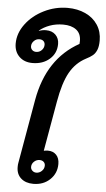

<svg xmlns="http://www.w3.org/2000/svg" viewBox="-80 -1111 640 1162"><g transform="rotate(5 240.5 -529.5)"><path d="M65 -83Q65 -99 67 -108L135 -497Q180 -751 373 -858Q374 -864 374 -876Q374 -921 344.5 -943.5Q315 -966 265 -966Q221 -966 184 -952.5Q147 -939 121 -917V-915Q142 -923 164 -923Q201 -923 222.5 -901.5Q244 -880 244 -846Q244 -790 203 -754Q162 -718 99 -718Q49 -718 18.5 -748Q-12 -778 -12 -827Q-12 -889 29.5 -945Q71 -1001 139.5 -1035Q208 -1069 283 -1069Q343 -1069 391 -1047Q439 -1025 466 -984Q493 -943 493 -889Q493 -853 484 -831.5Q475 -810 460 -797.5Q445 -785 419 -772Q358 -740 322.5 -676.5Q287 -613 267 -497L214 -195Q227 -198 239 -198Q271 -198 290 -178Q309 -158 309 -123Q309 -66 269 -28Q229 10 168 10Q121 10 93 -15Q65 -40 65 -83ZM163 -834Q163 -848 154 -856.5Q145 -865 129 -865Q110 -865 96 -851Q82 -837 82 -819Q82 -805 91.5 -796Q101 -787 116 -787Q135 -787 149 -801Q163 -815 163 -834ZM228 -106Q228 -120 218.5 -128.5Q209 -137 194 -137Q175 -137 160.5 -123.5Q146 -110 146 -91Q146 -78 156 -68.5Q166 -59 180 -59Q199 -59 213.5 -73Q228 -87 228 -106Z"/></g></svg>

Font: Niramit
Style: Bold Italic
Weight: 700
Italic angle: -10°
Designer: Katatrad Aksorn Co.,Ltd.
Foundry: Cadson Demak Co.,Ltd.
Version: Version 1.001; ttfautohint (v1.6)